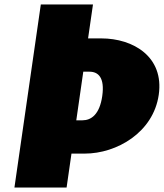

<svg xmlns="http://www.w3.org/2000/svg" viewBox="-20 -845 738 865"><path d="M398.9 -825H163.9L45 0H280L302 -153H361.6C505.8 -153 670.7 -248 695.2 -418C719.9 -589 580.6 -672 436.4 -672H376.8ZM323.7 -303 355.2 -522H383.2C422.2 -522 452.7 -496 440.6 -412C428.7 -329 390.6 -303 351.6 -303Z"/></svg>

Font: Blink
Style: WideObl
Weight: 400
Designer: Mew Too
Foundry: Cannot Into Space Fonts
Version: Version 001.000